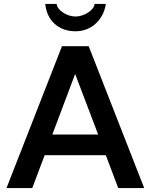

<svg xmlns="http://www.w3.org/2000/svg" viewBox="-20 -956 767 976"><path d="M479 -272H246L362 -580ZM713 0 431 -721H295L13 0H144L207 -167H518L581 0ZM210 -936C218 -854 275 -797 364 -797C448 -797 507 -859 518 -936H461C459 -906 409 -872 364 -872C318 -872 270 -906 268 -936Z"/></svg>

Font: Perun SemiBold
Style: Regular
Weight: 600
Foundry: Copyright (c) Stefan Peev, Context Ltd, 2016
Version: Version 1.089